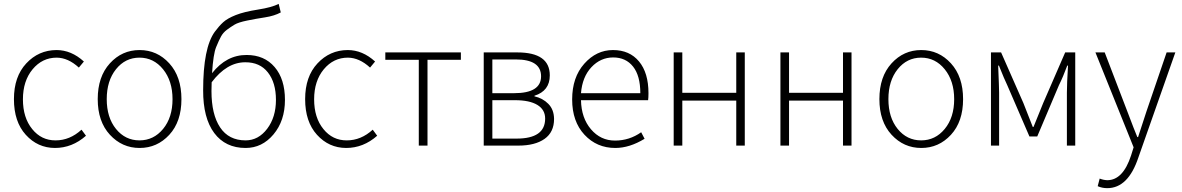

<svg xmlns="http://www.w3.org/2000/svg" viewBox="-20 -750 6086 989"><path d="M262.7 12.2Q173.8 11.7 112.8 -55.7Q51.8 -123 51.8 -239.3Q51.8 -355.5 115.2 -423.3Q178.7 -491.7 271 -492.2Q347.2 -492.2 412.1 -433.1L386.2 -401.9Q331.1 -452.6 272 -453.1Q197.8 -453.1 147.9 -393.1Q98.1 -333 98.1 -238.3Q98.1 -143.6 146 -85Q193.4 -26.4 266.6 -26.9Q339.8 -26.9 399.9 -82L422.9 -50.8Q351.6 12.2 262.7 12.2Z M577.6 -85.7Q625.5 -26.9 698.5 -26.9Q771.5 -26.9 820.1 -85.9Q868.7 -145 868.7 -239Q868.7 -333 820.1 -393.1Q771.5 -453.1 698.5 -453.1Q625.5 -453.1 577.6 -393.6Q529.8 -334 529.8 -239.3Q529.8 -144.5 577.6 -85.7ZM852.1 -55.7Q789.6 12.2 699.2 12.2Q608.9 12.2 546.1 -55.9Q483.4 -124 483.4 -239.5Q483.4 -355 545.9 -423.6Q608.4 -492.2 699 -492.2Q789.6 -492.2 852.1 -423.6Q914.6 -355 914.6 -239.3Q914.6 -123.5 852.1 -55.7Z M1245.1 -26.9Q1311 -26.9 1356.4 -86.9Q1401.4 -146.5 1401.4 -235.4Q1401.4 -324.2 1359.9 -377Q1318.4 -429.7 1243.2 -429.2Q1147.9 -429.2 1070.3 -326.2Q1069.3 -312 1069.3 -280.8Q1069.3 -160.6 1113.8 -93.8Q1158.2 -26.9 1245.1 -26.9ZM1245.1 12.2Q1141.1 12.2 1083.5 -64.9Q1025.9 -142.1 1026.4 -285.2Q1026.4 -503.9 1086.4 -586.4Q1108.4 -616.2 1129.9 -635.7Q1151.4 -655.3 1194.3 -672.4Q1237.3 -689.5 1309.1 -700.7Q1380.4 -711.9 1415.5 -730L1426.3 -686Q1393.1 -668 1345.2 -660.6Q1297.4 -653.3 1252.4 -644Q1207.5 -634.8 1188 -623Q1168.5 -611.3 1148.9 -596.7Q1129.4 -582 1118.7 -562.5Q1107.9 -543 1093.3 -507.3Q1078.6 -471.7 1072.3 -373Q1146.5 -467.3 1250.5 -466.8Q1341.3 -466.8 1394.5 -404.8Q1447.8 -342.8 1447.8 -235.4Q1447.8 -127.9 1388.7 -57.6Q1330.1 12.2 1245.1 12.2Z M1762.7 12.2Q1673.8 11.7 1612.8 -55.7Q1551.8 -123 1551.8 -239.3Q1551.8 -355.5 1615.2 -423.3Q1678.7 -491.7 1771 -492.2Q1847.2 -492.2 1912.1 -433.1L1886.2 -401.9Q1831.1 -452.6 1772 -453.1Q1697.8 -453.1 1647.9 -393.1Q1598.1 -333 1598.1 -238.3Q1598.1 -143.6 1646 -85Q1693.4 -26.4 1766.6 -26.9Q1839.8 -26.9 1899.9 -82L1922.9 -50.8Q1851.6 12.2 1762.7 12.2Z M2137.2 0V-441.9H1964.8V-480H2354V-441.9H2182.1V0Z M2516.1 -36.1H2641.1Q2788.1 -36.1 2788.1 -139.2Q2788.1 -185.1 2748 -209.5Q2708 -233.9 2632.8 -233.9H2516.1ZM2516.1 -270H2627.9Q2767.1 -270 2767.1 -356.9Q2767.1 -443.8 2636.7 -443.8H2516.1ZM2471.7 0V-480H2645Q2812 -480 2812 -361.8Q2812 -281.7 2732.9 -256.8V-253.9Q2775.9 -244.1 2804.7 -214.8Q2833.5 -185.5 2834 -137.2Q2834 -69.3 2785.2 -34.7Q2736.3 0 2649.9 0Z M3278.3 -270Q3278.3 -359.9 3241 -407Q3203.6 -454.1 3138.7 -454.1Q3073.7 -454.1 3026.6 -404.1Q2979.5 -354 2972.7 -270ZM3149.4 12.2Q3054.2 12.2 2990.7 -55.9Q2927.2 -124 2927.2 -237.8Q2927.2 -351.6 2989.7 -421.9Q3052.2 -492.2 3137.5 -492.2Q3222.7 -492.2 3271.5 -433.6Q3320.3 -375 3320.3 -270Q3320.3 -246.1 3318.4 -233.9H2972.7Q2974.6 -142.1 3024.2 -84Q3073.7 -25.9 3147.9 -25.9Q3222.2 -25.9 3282.7 -68.8L3300.3 -35.2Q3222.7 12.2 3149.4 12.2Z M3450.2 0V-480H3494.6V-272H3772.5V-480H3816.4V0H3772.5V-231.9H3494.6V0Z M4000 0V-480H4044.4V-272H4322.3V-480H4366.2V0H4322.3V-231.9H4044.4V0Z M4604 -85.7Q4651.9 -26.9 4724.9 -26.9Q4797.9 -26.9 4846.4 -85.9Q4895 -145 4895 -239Q4895 -333 4846.4 -393.1Q4797.9 -453.1 4724.9 -453.1Q4651.9 -453.1 4604 -393.6Q4556.2 -334 4556.2 -239.3Q4556.2 -144.5 4604 -85.7ZM4878.4 -55.7Q4815.9 12.2 4725.6 12.2Q4635.3 12.2 4572.5 -55.9Q4509.8 -124 4509.8 -239.5Q4509.8 -355 4572.3 -423.6Q4634.8 -492.2 4725.3 -492.2Q4815.9 -492.2 4878.4 -423.6Q4940.9 -355 4940.9 -239.3Q4940.9 -123.5 4878.4 -55.7Z M5084.5 0V-480H5136.7L5251.5 -219.2L5299.8 -96.2H5303.7Q5348.6 -205.1 5353.5 -219.2L5466.8 -480H5518.6V0H5475.6V-272Q5475.6 -317.9 5481.4 -412.1H5477.5Q5455.6 -353 5434.6 -311L5322.8 -46.9H5282.7L5168.5 -311Q5154.3 -339.8 5125.5 -412.1H5121.6Q5126.5 -294.9 5126.5 -272V0Z M5683.6 219.2Q5656.7 219.2 5634.3 209L5644.5 169.9Q5664.6 177.7 5683.6 178.2Q5764.6 178.2 5806.2 50.8L5819.3 8.8L5622.6 -480H5670.4L5786.1 -178.2Q5824.2 -77.1 5838.4 -43.9H5842.3Q5847.2 -58.1 5886.2 -178.2L5989.3 -480H6034.2L5844.2 60.1Q5791.5 219.2 5683.6 219.2Z"/></svg>

Font: SourceSansPro-Light
Style: Regular
Weight: 300
Designer: Paul D. Hunt
Foundry: Adobe Systems Incorporated
Version: Version 2.020;PS 2.0;hotconv 1.0.86;makeotf.lib2.5.63406